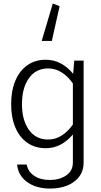

<svg xmlns="http://www.w3.org/2000/svg" viewBox="-20 -845 582 1101"><path d="M277.3 -610.4H219.2L282.7 -824.7L321.8 -809.6ZM43.9 -248Q43.9 -325.2 68.1 -382.3Q92.3 -439.5 136.7 -470.9Q181.2 -502.4 242.2 -502.4Q289.1 -502.4 328.4 -481.4Q367.7 -460.4 399.4 -421.9L405.8 -497.6H459.5V86.4Q459.5 134.3 434.1 168Q408.7 201.7 365.5 219Q322.3 236.3 268.1 236.3Q187 236.3 135.5 198.7Q84 161.1 78.1 98.6H133.3Q140.1 138.7 175.8 162.8Q211.4 187 266.1 187Q320.8 187 359.4 161.1Q397.9 135.3 397.9 86.4V-73.7Q366.2 -36.1 327.1 -15.6Q288.1 4.9 242.2 4.9Q181.2 4.9 136.5 -26.4Q91.8 -57.6 67.9 -114.5Q43.9 -171.4 43.9 -248ZM106 -248Q106 -155.3 146 -100.1Q186 -44.9 255.9 -44.9Q298.3 -44.9 334.7 -68.4Q371.1 -91.8 397.9 -131.3V-366.2Q371.1 -405.8 334.7 -429.2Q298.3 -452.6 255.9 -452.6Q186 -452.6 146 -396.7Q106 -340.8 106 -248Z"/></svg>

Font: Estedad-FD Light
Style: Regular
Weight: 300
Designer: Amin Abedi
Version: Version 7.3